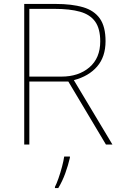

<svg xmlns="http://www.w3.org/2000/svg" viewBox="-20 -734 617 975"><path d="M262 -714Q345 -714 401.5 -697.5Q458 -681 487 -640Q516 -599 516 -525Q516 -446 473.5 -396.5Q431 -347 355 -327L551 0H518L327 -320H129V0H103V-714ZM257 -689H129V-345H292Q379 -345 434 -392Q489 -439 489 -524Q489 -588 463.5 -624Q438 -660 386.5 -674.5Q335 -689 257 -689ZM335 67Q326 106 311.5 146Q297 186 276 221H259V215Q267 200 277 171.5Q287 143 295 112.5Q303 82 306 61H335Z"/></svg>

Font: Noto Sans Thin
Style: Regular
Weight: 100
Designer: Monotype Design Team
Foundry: Monotype Imaging Inc.
Version: Version 2.007